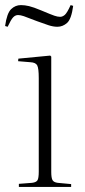

<svg xmlns="http://www.w3.org/2000/svg" viewBox="-30 -733 335 753"><path d="M44 0V-12L96 -16Q112 -18 117 -26Q122 -34 122 -60V-427Q122 -465 116 -476.5Q110 -488 89 -489L41 -493L42 -503L167 -515L171 -511V-59Q171 -35 176 -26.5Q181 -18 196 -16L249 -11V0ZM195 -628Q179 -628 160.5 -634Q142 -640 115 -650Q77 -665 63.5 -669.5Q50 -674 41 -674Q30 -674 21.5 -665Q13 -656 0 -628L-10 -631Q-3 -681 13.5 -697Q30 -713 52 -713Q67 -713 84 -709Q101 -705 132 -692Q170 -676 183 -671.5Q196 -667 206 -667Q215 -667 224 -674.5Q233 -682 247 -713L257 -710Q250 -658 233 -643Q216 -628 195 -628Z"/></svg>

Font: Display Extralight
Style: Regular
Weight: 200
Designer: Latin by Veronika Burian and Jose Scaglione. Greek by Irene Vlachou. Cyrillic by Vera Evstafieva.
Foundry: TypeTogether
Version: Version 3.002